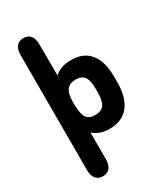

<svg xmlns="http://www.w3.org/2000/svg" viewBox="-207 -716 872 1012"><g transform="rotate(-30 229.0 -210.5)"><path d="M168 -370 167 -561Q167 -595 152 -613Q137 -631 110 -631Q83 -631 68 -613Q53 -595 53 -561V140Q53 173 68 191.5Q83 210 110 210Q138 210 153 191.5Q168 173 168 140V-23Q185 -7 210 2Q235 11 267 11Q342 11 382.5 -38.5Q423 -88 423 -181V-216Q423 -308 384 -356.5Q345 -405 270 -405Q240 -405 214 -397Q188 -389 168 -370ZM168 -185V-209Q168 -259 185.5 -281.5Q203 -304 240 -304Q276 -304 291.5 -282Q307 -260 307 -209V-185Q307 -135 290.5 -112.5Q274 -90 237 -90Q200 -90 185 -111Q170 -132 168 -185Z"/></g></svg>

Font: Beiruti
Style: Bold
Weight: 700
Designer: Arlette Boutros
Foundry: Boutros
Version: Version 1.41